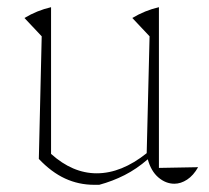

<svg xmlns="http://www.w3.org/2000/svg" viewBox="-20 -507 581 534"><path d="M88 -65 96 -406 48 -457Q83 -478 122 -487V-79Q182 -25 249 -25Q318 -25 388 -81L396 -406L348 -457Q383 -478 422 -487V-40L531 -42Q518 -19 500.5 -7.5Q483 4 465 4Q441 4 420.5 -13.5Q400 -31 391 -64Q360 -37 326.5 -20Q293 -3 256 7H242Q199 7 161 -10.5Q123 -28 88 -65Z"/></svg>

Font: Piazzolla Thin
Style: Regular
Weight: 100
Designer: Juan Pablo del Peral
Foundry: Huerta Tipografica
Version: Version 1.330